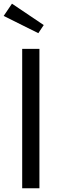

<svg xmlns="http://www.w3.org/2000/svg" viewBox="-38 -1013 314 1033"><path d="M81.4 0V-750H174.1V0ZM168.2 -834.5 -18.2 -927.3 26.4 -993.2 197.3 -878.2Z"/></svg>

Font: Spartan Med
Style: Regular
Weight: 500
Designer: Matt Bailey, Mirko Velimirovic
Foundry: Matt Bailey
Version: Version 1.005